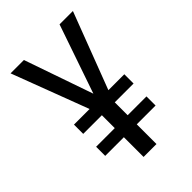

<svg xmlns="http://www.w3.org/2000/svg" viewBox="-212 -871 895 895"><g transform="rotate(-45 236.0 -423.0)"><path d="M235 -440 352 -780H440L296 -402H401V-341H277V-256H401V-196H277V-66H192V-196H69V-256H192V-341H69V-402H172L29 -780H117Z"/></g></svg>

Font: Noto Sans Malayalam UI Condensed
Style: Regular
Weight: 400
Width: 3
Designer: Jelle Bosma - Monotype Design Team
Foundry: Monotype Imaging Inc.
Version: Version 2.104; ttfautohint (v1.8.4.7-5d5b)